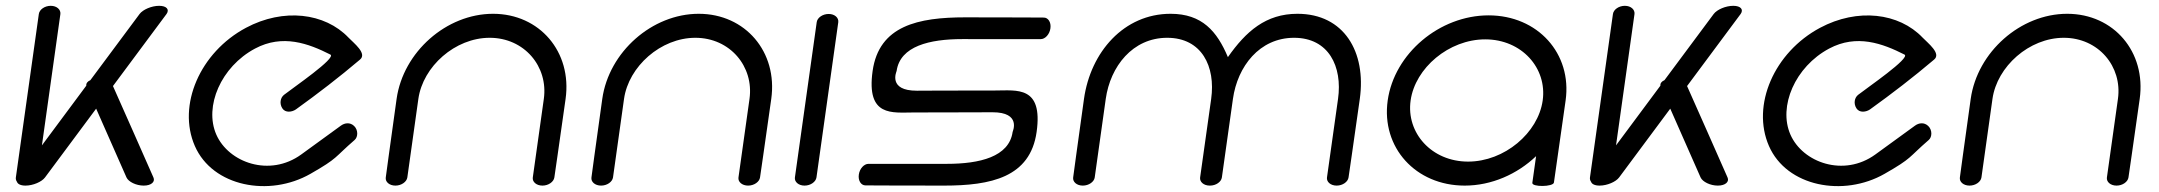

<svg xmlns="http://www.w3.org/2000/svg" viewBox="-20 -638 7421 660"><path d="M507.4 -28C506 -31.2 369.6 -340.4 368.3 -342.2L552.5 -590C563.2 -605 553.2 -618 527 -618C500.9 -618 471.1 -605 459.9 -590C459.8 -589.9 380.2 -483 290.6 -362.4C280.9 -358.4 275.7 -351.5 276.6 -343.5C223.3 -271.8 167.7 -197.1 124.1 -138.3L187.6 -590C189.2 -605 175.3 -618 154.4 -618C133.5 -618 115.6 -605 113.5 -590C113.2 -589.8 34.5 -28 34.5 -28C33.7 -22.5 35.2 -17.3 38.4 -12.9C40.9 -5.3 51.1 0 67.6 0C93.7 0 123.6 -13 134.7 -28L310.5 -264.5L414.8 -28C421.7 -13 447.9 0 474 0C500.2 0 514.2 -13.2 507.4 -28Z M1199 -156.8C1211.2 -167.3 1211.4 -191.6 1197.2 -205C1183.1 -218.4 1165 -215.6 1152 -206.2L1015.5 -107C907.2 -28.3 765.7 -78.9 723.5 -175.5C681.3 -272.1 739.4 -408.4 856.6 -471C951.6 -521.7 1040.7 -488.4 1115.7 -450.4C1137.8 -439.2 986.7 -336 956.3 -312C943.7 -302 940 -282 950.5 -265.6C961.1 -249.1 984.1 -252.8 997.3 -262C1072.7 -316.2 1146.3 -372.8 1217.3 -433C1243.2 -454 1196.1 -489.8 1177.9 -508.8C1096.8 -593.9 954.3 -611.3 825.4 -542.4C667.5 -458.1 588.7 -276 649.8 -136.1C710.9 3.7 905.8 40.4 1047.4 -40.6C1143.7 -95.6 1127.6 -95 1199 -156.8Z M1885.6 -28C1885.6 -28 1901.5 -136.5 1924.2 -298C1946.9 -459.5 1835 -590.6 1674.9 -590.6C1514.7 -590.6 1366 -459.5 1343.3 -298C1320.6 -136.5 1306.1 -28 1306.1 -28C1303.9 -13 1318.3 0 1339.2 0C1360.1 0 1378 -13 1380.2 -28C1380.2 -28 1402.4 -186.5 1418.1 -298C1433.8 -409.5 1544.4 -508.1 1663.3 -508.1C1782.2 -508.1 1865.1 -409.5 1849.4 -298C1833.8 -186.5 1811.5 -28 1811.5 -28C1809.3 -13 1823.7 0 1844.6 0C1865.5 0 1883.4 -13 1885.6 -28Z M2592.6 -28C2592.6 -28 2608.5 -136.5 2631.2 -298C2653.9 -459.5 2542 -590.6 2381.9 -590.6C2221.7 -590.6 2073 -459.5 2050.3 -298C2027.6 -136.5 2013.1 -28 2013.1 -28C2010.9 -13 2025.3 0 2046.2 0C2067.1 0 2085 -13 2087.2 -28C2087.2 -28 2109.4 -186.5 2125.1 -298C2140.8 -409.5 2251.4 -508.1 2370.3 -508.1C2489.2 -508.1 2572.1 -409.5 2556.4 -298C2540.8 -186.5 2518.5 -28 2518.5 -28C2516.3 -13 2530.7 0 2551.6 0C2572.5 0 2590.4 -13 2592.6 -28Z M2861.6 -562C2863.3 -577 2849.4 -590 2828.5 -590C2807.6 -590 2789.6 -577 2787.5 -562C2787.3 -561.8 2712.5 -28 2712.5 -28C2710.4 -13.2 2724.7 0 2745.6 0C2766.5 0 2784.4 -13 2786.6 -28Z M3401.8 -326.9C3240.3 -326.9 3131.7 -326.2 3131.7 -326.2C3031.2 -326 3061.8 -392 3062.1 -393.9C3074.2 -479.8 3176.1 -503.6 3287.6 -503.6C3399.2 -503.6 3557.6 -503.5 3557.6 -503.5C3572.6 -503.5 3587.9 -519.7 3590.8 -540.6C3593.8 -561.5 3583 -577.6 3568 -577.6C3568 -577.6 3459.6 -578.4 3298.1 -578.4C3136.6 -578.4 3001.6 -550 2979.6 -393.9C2957.3 -234.8 3047.7 -251.4 3121.2 -251.4C3282.7 -251.4 3390.8 -252.3 3391.3 -252.1C3491.8 -252.3 3461.2 -186.4 3460.9 -184.5C3448.8 -98.6 3346.9 -74.8 3235.4 -74.8C3123.8 -74.8 2965.4 -74.8 2965.4 -74.8C2950.4 -74.8 2935.1 -58.7 2932.2 -37.8C2929.2 -16.9 2940 -0.7 2955 -0.7C2955 -0.7 3063.4 0 3224.9 0C3386.4 0 3521.4 -28.3 3543.4 -184.5C3565.7 -343.6 3475.3 -326.9 3401.8 -326.9Z M4615.6 -28C4615.6 -28 4631.6 -136.5 4654.3 -298C4677 -459.5 4600.1 -590.6 4440 -590.6C4331.5 -590.6 4263.3 -530.5 4200.9 -441.6C4163.5 -530.5 4112.2 -590.6 4003.8 -590.6C3843.7 -590.6 3728.9 -459.5 3706.2 -298C3683.5 -136.5 3669 -28 3669 -28C3666.9 -13 3681.2 0 3702.1 0C3723 0 3741 -13 3743.1 -28C3743.1 -28 3765.3 -186.5 3781 -298C3796.7 -409.5 3873.3 -508.1 3992.2 -508.1C4111.1 -508.1 4159 -409.5 4143.4 -298C4127.7 -186.5 4105.4 -28 4105.4 -28C4103.3 -13 4117.6 0 4138.5 0C4138.6 0 4138.8 0 4138.9 0C4139 0 4139.1 0 4139.3 0C4160.2 0 4178.1 -13 4180.2 -28C4180.2 -28 4202.5 -186.5 4218.2 -298C4233.8 -409.5 4309.5 -508.1 4428.4 -508.1C4547.3 -508.1 4595.2 -409.5 4579.5 -298C4563.8 -186.5 4541.5 -28 4541.5 -28C4539.4 -13 4553.8 0 4574.7 0C4595.6 0 4613.5 -13 4615.6 -28Z M5321.6 -10.5 5361.8 -292.6C5384.5 -454.1 5265.7 -585.2 5097.1 -585.2C4928.6 -585.2 4772.9 -454.1 4750.2 -292.6C4727.5 -131.1 4846.3 0 5014.9 0C5107.1 0 5195.4 -39.2 5260.3 -101.2C5256 -70.6 5251.7 -40.1 5247.4 -9.5C5245.3 5.5 5319.5 4.5 5321.6 -10.5ZM4829 -292.6C4844.6 -404.1 4960.4 -502.7 5085.5 -502.7C5210.7 -502.7 5298.7 -404.1 5283 -292.6C5267.4 -181.1 5151.6 -82.5 5026.5 -82.5C4901.3 -82.5 4813.3 -181.1 4829 -292.6Z M5918.4 -28C5917 -31.2 5780.6 -340.4 5779.3 -342.2L5963.5 -590C5974.2 -605 5964.2 -618 5938 -618C5911.9 -618 5882.1 -605 5870.9 -590C5870.8 -589.9 5791.2 -483 5701.6 -362.4C5691.9 -358.4 5686.7 -351.5 5687.6 -343.5C5634.3 -271.8 5578.7 -197.1 5535.1 -138.3L5598.6 -590C5600.2 -605 5586.3 -618 5565.4 -618C5544.5 -618 5526.6 -605 5524.5 -590C5524.2 -589.8 5445.5 -28 5445.5 -28C5444.7 -22.5 5446.2 -17.3 5449.4 -12.9C5451.9 -5.3 5462.1 0 5478.6 0C5504.7 0 5534.6 -13 5545.7 -28L5721.5 -264.5L5825.8 -28C5832.7 -13 5858.9 0 5885 0C5911.2 0 5925.2 -13.2 5918.4 -28Z M6610 -156.8C6622.2 -167.3 6622.4 -191.6 6608.2 -205C6594.1 -218.4 6576 -215.6 6563 -206.2L6426.5 -107C6318.2 -28.3 6176.7 -78.9 6134.5 -175.5C6092.3 -272.1 6150.4 -408.4 6267.6 -471C6362.6 -521.7 6451.7 -488.4 6526.7 -450.4C6548.8 -439.2 6397.7 -336 6367.3 -312C6354.7 -302 6351 -282 6361.5 -265.6C6372.1 -249.1 6395.1 -252.8 6408.3 -262C6483.7 -316.2 6557.3 -372.8 6628.3 -433C6654.2 -454 6607.1 -489.8 6588.9 -508.8C6507.8 -593.9 6365.3 -611.3 6236.4 -542.4C6078.5 -458.1 5999.7 -276 6060.8 -136.1C6121.9 3.7 6316.8 40.4 6458.4 -40.6C6554.7 -95.6 6538.6 -95 6610 -156.8Z M7296.6 -28C7296.6 -28 7312.5 -136.5 7335.2 -298C7357.9 -459.5 7246 -590.6 7085.9 -590.6C6925.7 -590.6 6777 -459.5 6754.3 -298C6731.6 -136.5 6717.1 -28 6717.1 -28C6714.9 -13 6729.3 0 6750.2 0C6771.1 0 6789 -13 6791.2 -28C6791.2 -28 6813.4 -186.5 6829.1 -298C6844.8 -409.5 6955.4 -508.1 7074.3 -508.1C7193.2 -508.1 7276.1 -409.5 7260.4 -298C7244.8 -186.5 7222.5 -28 7222.5 -28C7220.3 -13 7234.7 0 7255.6 0C7276.5 0 7294.4 -13 7296.6 -28Z"/></svg>

Font: Hi.
Style: Regular
Weight: 400
Designer: Mew Too, Robert Jablonski
Foundry: Cannot Into Space Fonts
Version: Version 1.996